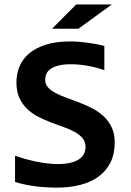

<svg xmlns="http://www.w3.org/2000/svg" viewBox="-20 -836 590 867"><path d="M498 -192.9Q498 -140.6 478.8 -102.1Q459.5 -63.5 424.8 -38.3Q390.1 -13.2 342.3 -1Q294.4 11.2 237.8 11.2Q187.5 11.2 140.6 5.4Q93.8 -0.5 47.9 -14.2V-132.8Q70.3 -125 94.7 -118.2Q119.1 -111.3 143.8 -106.2Q168.5 -101.1 192.9 -98.1Q217.3 -95.2 240.2 -95.2Q274.4 -95.2 298.3 -101.1Q322.3 -106.9 337.4 -117.2Q352.5 -127.4 359.4 -141.6Q366.2 -155.8 366.2 -172.9Q366.2 -196.3 352.8 -212.2Q339.4 -228 317.4 -240.2Q295.4 -252.4 267.3 -262.2Q239.3 -272 210.2 -283.2Q181.2 -294.4 153.1 -308.6Q125 -322.8 103 -343.8Q81.1 -364.7 67.6 -393.8Q54.2 -422.9 54.2 -463.9Q54.2 -501.5 67.9 -535.2Q81.5 -568.8 110.8 -594Q140.1 -619.1 186 -634Q231.9 -648.9 296.9 -648.9Q315.9 -648.9 336.7 -647.2Q357.4 -645.5 377.7 -642.8Q397.9 -640.1 416.7 -636.5Q435.5 -632.8 451.2 -628.9V-519Q435.5 -524.9 417 -529.8Q398.4 -534.7 378.7 -538.3Q358.9 -542 338.9 -543.9Q318.8 -545.9 300.8 -545.9Q269 -545.9 247.1 -540.8Q225.1 -535.6 210.9 -526.6Q196.8 -517.6 190.4 -504.4Q184.1 -491.2 184.1 -475.1Q184.1 -455.1 197.5 -440.7Q210.9 -426.3 233.2 -414.8Q255.4 -403.3 283.4 -393.3Q311.5 -383.3 341.1 -371.8Q370.6 -360.4 398.7 -345.7Q426.8 -331.1 449 -310.1Q471.2 -289.1 484.6 -260.5Q498 -231.9 498 -192.9ZM334 -706.1H214.8L324.2 -815.9H484.9ZM0 -638.2Z"/></svg>

Font: Code New Roman
Style: Bold
Weight: 700
Monospace: yes
Designer: Sam Radian
Foundry: Code New Roman
Version: Version 1.508 October 19, 2014